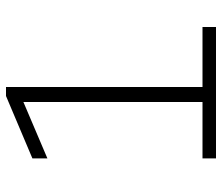

<svg xmlns="http://www.w3.org/2000/svg" viewBox="-70 -670 740 640"><g transform="rotate(-90 300.0 -350.0)"><path d="M92 0V-45H280V-642L92 -562V-612L300 -700H330V-45H530V0Z"/></g></svg>

Font: Red Hat Mono
Style: Regular
Weight: 300
Monospace: yes
Designer: Pentagram, MCKL
Foundry: Pentagram, MCKL
Version: Version 1.023